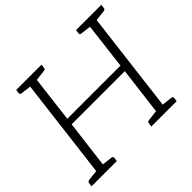

<svg xmlns="http://www.w3.org/2000/svg" viewBox="-162 -915 1121 1121"><g transform="rotate(-45 398.5 -354.5)"><path d="M84 0 171 -709H226L186 -379H625L665 -709H720L633 0H578L620 -338H181L139 0ZM7 0 10 -23Q11 -29 14.5 -32Q18 -35 23 -36L100 -45L101 0ZM123 0 134 -45 209 -36Q214 -35 217 -32Q220 -29 219 -23L216 0ZM188 -709 176 -664 101 -673Q96 -674 93.5 -677Q91 -680 91 -686L94 -709ZM303 -709 300 -686Q300 -680 296.5 -677Q293 -674 287 -673L210 -664V-709ZM501 0 504 -23Q504 -29 507.5 -32Q511 -35 516 -36L593 -45L594 0ZM617 0 628 -45 703 -36Q708 -35 711 -32Q714 -29 713 -23L710 0ZM681 -709 669 -664 595 -673Q589 -674 586.5 -677Q584 -680 585 -686L588 -709ZM797 -709 794 -686Q794 -680 790.5 -677Q787 -674 781 -673L704 -664V-709Z"/></g></svg>

Font: Aleo Light
Style: Italic
Weight: 300
Italic angle: -7°
Designer: Alessio Laiso
Foundry: Alessio Laiso
Version: Version 2.001;gftools[0.9.29]